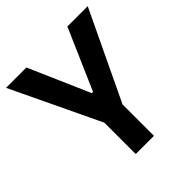

<svg xmlns="http://www.w3.org/2000/svg" viewBox="-187 -827 961 961"><g transform="rotate(-45 293.0 -346.5)"><path d="M228.5 0V-222.2L3.9 -693.4H147.9L288.6 -371.1H297.4L438 -693.4H582L357.4 -222.2V0Z"/></g></svg>

Font: Cascadia Code NF
Style: Bold
Weight: 700
Monospace: yes
Designer: Aaron Bell
Foundry: Saja Typeworks
Version: Version 2404.023; ttfautohint (v1.8.4)